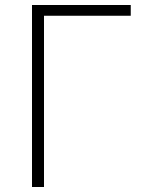

<svg xmlns="http://www.w3.org/2000/svg" viewBox="-20 -748 575 768"><path d="M108 -728H503V-685H156V0H108Z"/></svg>

Font: Merged Yaku Han JP ExtraLight
Style: Regular
Weight: 250
Designer: Ryoko NISHIZUKA 西塚涼子 (kana, bopomofo & ideographs); Paul D. Hunt (Latin, Greek & Cyrillic); Sandoll Communications 산돌커뮤니
Foundry: Adobe
Version: Version 2.004